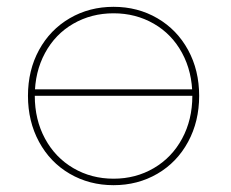

<svg xmlns="http://www.w3.org/2000/svg" viewBox="-20 -540 678 563"><path d="M62 -259Q62 -334 94.5 -393.5Q127 -453 184.5 -486.5Q242 -520 313 -520Q384 -520 441.5 -486.5Q499 -453 531.5 -393.5Q564 -334 564 -259Q564 -184 531.5 -124Q499 -64 441.5 -30.5Q384 3 313 3Q242 3 184.5 -30.5Q127 -64 94.5 -124Q62 -184 62 -259ZM544 -259Q544 -329 514 -384.5Q484 -440 431 -470.5Q378 -501 313 -501Q248 -501 195 -470.5Q142 -440 112 -384.5Q82 -329 82 -259Q82 -189 112 -133.5Q142 -78 195 -47Q248 -16 313 -16Q378 -16 431 -47Q484 -78 514 -133.5Q544 -189 544 -259ZM74 -278H552V-259H74Z"/></svg>

Font: iiserrat Thin
Style: Regular
Weight: 100
Designer: Akira Ohta
Foundry: Akira Ohta
Version: Version 1.200;Glyphs 3.3.1 (3343)